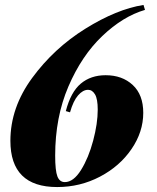

<svg xmlns="http://www.w3.org/2000/svg" viewBox="-20 -742 633 776"><path d="M566 -702Q477 -676 393.5 -596.5Q310 -517 256.5 -392.5Q203 -268 203 -113Q203 -52 212 -29Q221 -6 242 -6Q277 -6 307.5 -55Q338 -104 356.5 -173.5Q375 -243 375 -299Q375 -342 364 -360.5Q353 -379 336 -379Q315 -379 295.5 -356.5Q276 -334 263 -288L246 -293Q266 -370 306.5 -404Q347 -438 407 -438Q474 -438 516.5 -398.5Q559 -359 559 -286Q559 -209 511.5 -139.5Q464 -70 384 -28Q304 14 211 14Q22 14 22 -173Q22 -307 110 -427Q198 -547 325 -626Q452 -705 560 -722Z"/></svg>

Font: Playfair Display SC Black
Style: Italic
Weight: 900
Italic angle: -14°
Designer: Claus Eggers Sørensen
Foundry: Claus Eggers Sørensen
Version: Version 1.200; ttfautohint (v1.6)